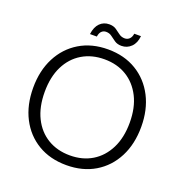

<svg xmlns="http://www.w3.org/2000/svg" viewBox="-150 -985 1074 1129"><g transform="rotate(20 387.0 -420.5)"><path d="M387 12Q285 12 209 -33.5Q133 -79 91 -160.5Q49 -242 49 -350Q49 -457 91 -538.5Q133 -620 209 -666Q285 -712 387 -712Q489 -712 565 -666Q641 -620 683 -538.5Q725 -457 725 -350Q725 -242 683 -160.5Q641 -79 565 -33.5Q489 12 387 12ZM387 -49Q466 -49 525.5 -85Q585 -121 619 -188.5Q653 -256 653 -350Q653 -444 619 -511Q585 -578 525.5 -614Q466 -650 387 -650Q308 -650 248 -614Q188 -578 154.5 -511Q121 -444 121 -350Q121 -256 154.5 -188.5Q188 -121 248 -85Q308 -49 387 -49ZM452 -758Q426 -758 408.5 -770Q391 -782 376 -793.5Q361 -805 340 -805Q324 -805 312.5 -794Q301 -783 298 -760H255Q261 -806 284.5 -829.5Q308 -853 343 -853Q369 -853 386 -841.5Q403 -830 418.5 -818Q434 -806 455 -806Q472 -806 484 -817.5Q496 -829 499 -851H541Q537 -807 512 -782.5Q487 -758 452 -758Z"/></g></svg>

Font: DM Sans Light
Style: Regular
Weight: 300
Designer: Colophon Foundry, Jonny Pinhorn
Foundry: Colophon Foundry
Version: Version 4.004; ttfautohint (v1.8.4.7-5d5b)